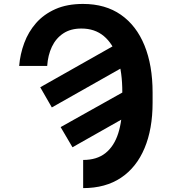

<svg xmlns="http://www.w3.org/2000/svg" viewBox="-20 -758 884 991"><path d="M223.6 -417.8H78.9Q84 -479 105.2 -536.2Q126.4 -593.5 166.1 -638.9Q205.9 -684.3 266 -711Q326.1 -737.7 408.6 -737.7Q523.9 -737.7 604 -681.8Q684 -626 725.8 -523.4Q767.6 -420.9 767.6 -280.3V-227.9Q767.6 -92 726 6.9Q684.5 105.9 604.6 159.4Q524.7 212.9 409.2 212.9V67.6Q480 67.6 524.5 32.1Q569 -3.4 590.2 -69.7Q611.3 -135.9 611.3 -227.9V-281.2Q611.6 -384.9 587.4 -458.5Q563.1 -532.2 516.1 -571.6Q469.1 -610.9 400.2 -610.7Q345 -610.9 306.8 -585.7Q268.6 -560.4 247.9 -516.8Q227.3 -473.1 223.6 -417.8ZM187.7 -307.6 573.6 -525.8 635.4 -422.9 247.5 -203.5ZM293 -102 680.9 -319.3 739.5 -216 354.1 2.1Z"/></svg>

Font: Inter
Style: Regular
Weight: 400
Designer: Rasmus Andersson
Foundry: rsms
Version: Version 4.000;git-8c9346024